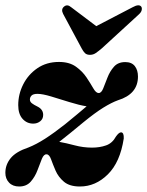

<svg xmlns="http://www.w3.org/2000/svg" viewBox="-22 -686 549 716"><path d="M152 -110.5Q141.5 -111.5 134.2 -93.8Q127 -76 118 -51.8Q109 -27.5 93 -9Q77 9.5 49.5 9.5Q25.5 9.5 11.8 -5Q-2 -19.5 -2 -41.5Q-2 -72 17.8 -96.2Q37.5 -120.5 84 -136Q113 -147.5 145.8 -168.5Q178.5 -189.5 220.5 -222.5Q245.5 -243 265.8 -259.8Q286 -276.5 301 -289.5Q273 -294 237.2 -305.2Q201.5 -316.5 169 -326.2Q136.5 -336 118 -336Q102 -336 95.8 -329.8Q89.5 -323.5 89.5 -315Q89.5 -306.5 97 -300.8Q104.5 -295 118 -288.5Q139 -278 139 -257.5Q139 -242.5 128 -233.8Q117 -225 102 -225Q78 -225 62 -243Q46 -261 46 -294Q46 -334.5 64.5 -371.2Q83 -408 117.2 -431.5Q151.5 -455 198 -455Q236.5 -455 261 -437.5Q285.5 -420 300.8 -397Q316 -374 326 -356.5Q336 -339 346 -339Q356 -339 363 -356.5Q370 -374 378.8 -396.8Q387.5 -419.5 402.8 -437Q418 -454.5 445 -454.5Q469 -454.5 480.8 -439.5Q492.5 -424.5 492.5 -400.5Q492.5 -335 417.5 -312Q394 -303.5 363.2 -284.5Q332.5 -265.5 289 -230Q261 -206.5 238.5 -188.5Q216 -170.5 199 -157Q224.5 -152.5 256.5 -144Q288.5 -135.5 321 -135.5Q350 -135.5 373.5 -143.8Q397 -152 410.5 -177Q421.5 -192.5 429.5 -192.5Q440.5 -192 439.5 -169.5Q426 -81 380.2 -35.8Q334.5 9.5 276 9.5Q237.5 9.5 216.5 -8.2Q195.5 -26 185.2 -49.8Q175 -73.5 168.5 -91.8Q162 -110 152 -110.5ZM357.5 -505.5Q345 -495 335.2 -488.2Q325.5 -481.5 313.5 -481.5Q301.5 -481.5 295 -487.8Q288.5 -494 282.5 -505.5L213.5 -634Q204.5 -651.5 217 -661.5Q229 -671.5 243.5 -659L337 -588.5L472.5 -659Q496 -672 504.5 -661.5Q508 -657 506.5 -648.8Q505 -640.5 495.5 -632Z"/></svg>

Font: Fraunces 144pt Soft
Style: Bold Italic
Weight: 700
Italic angle: -16°
Version: Version 1.000;[b76b70a41]